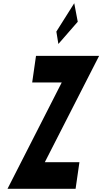

<svg xmlns="http://www.w3.org/2000/svg" viewBox="-20 -1172 635 1192"><path d="M329.9 -976 342.4 -899 462.7 -1037 440.9 -1152ZM595.2 -825H203.5L179.8 -660H363.3L26.7 0H449.3L473.1 -165H258.2Z"/></svg>

Font: Blink
Style: Obl
Weight: 400
Designer: Mew Too
Foundry: Cannot Into Space Fonts
Version: Version 001.000